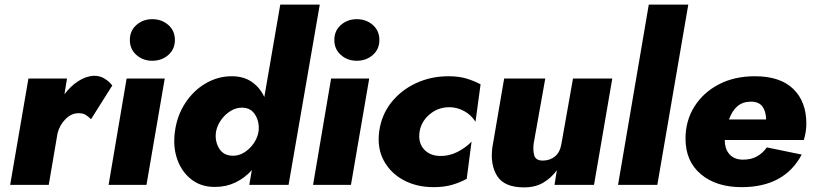

<svg xmlns="http://www.w3.org/2000/svg" viewBox="-20 -800 3517 831"><path d="M374 -284Q364 -294 352 -302Q340 -310 322 -310Q290 -311 264 -285Q238 -259 229 -223L191 0H24L103 -460H270L259 -392Q285 -427 319 -449Q353 -471 388 -472Q413 -472 433 -459.5Q453 -447 466 -430Z M542 -627Q542 -667 570.5 -692Q599 -717 639 -717Q680 -717 708.5 -692Q737 -667 737 -627Q737 -587 708.5 -562Q680 -537 639 -537Q599 -537 570.5 -562Q542 -587 542 -627ZM528 -460H693L614 0H450Z M737 -230Q746 -299 781.5 -353.5Q817 -408 870 -439Q923 -470 983 -470Q1035 -470 1070.5 -445Q1106 -420 1124 -380L1193 -780H1364L1229 0H1059L1070 -64Q1040 -30 999.5 -10.5Q959 9 912 9Q852 10 809.5 -22.5Q767 -55 747.5 -109.5Q728 -164 737 -230ZM915 -230Q909 -191 927.5 -159Q946 -127 986 -126Q1012 -125 1036 -139.5Q1060 -154 1077 -178Q1094 -202 1099 -230Q1104 -270 1085.5 -301.5Q1067 -333 1030 -334Q1003 -335 978.5 -320Q954 -305 937 -281Q920 -257 915 -230Z M1427 -627Q1427 -667 1455.5 -692Q1484 -717 1524 -717Q1565 -717 1593.5 -692Q1622 -667 1622 -627Q1622 -587 1593.5 -562Q1565 -537 1524 -537Q1484 -537 1455.5 -562Q1427 -587 1427 -627ZM1413 -460H1578L1499 0H1335Z M1796 -230Q1789 -184 1814 -155Q1839 -126 1884 -125Q1923 -124 1959 -142Q1995 -160 2021 -187L2000 -26Q1971 -10 1936.5 0Q1902 10 1857 10Q1783 10 1726.5 -20.5Q1670 -51 1641 -105Q1612 -159 1621 -230Q1631 -303 1673.5 -356.5Q1716 -410 1780.5 -440Q1845 -470 1921 -470Q1966 -470 1999 -460Q2032 -450 2060 -435L2038 -273Q2019 -303 1988.5 -319.5Q1958 -336 1925 -336Q1876 -336 1839.5 -305Q1803 -274 1796 -230Z M2290 -180Q2286 -152 2292 -128.5Q2298 -105 2329 -105Q2360 -105 2382 -123Q2404 -141 2410 -178L2460 -460H2630L2551 0H2380L2390 -63Q2366 -30 2331.5 -9.5Q2297 11 2248 11Q2163 11 2132 -38Q2101 -87 2111 -162L2162 -460H2340Z M2788 -780H2959L2825 0H2655Z M3190 10Q3080 10 3013.5 -46Q2947 -102 2947 -200Q2947 -277 2985 -338Q3023 -399 3090.5 -434.5Q3158 -470 3247 -470Q3357 -470 3413.5 -415Q3470 -360 3470 -265Q3470 -230 3459 -194H3117Q3117 -154 3138 -131.5Q3159 -109 3196 -109Q3231 -109 3256 -123Q3281 -137 3299 -162L3450 -131Q3375 10 3190 10ZM3230 -360Q3195 -360 3172 -340.5Q3149 -321 3135 -283H3296Q3295 -319 3279.5 -339.5Q3264 -360 3230 -360Z"/></svg>

Font: Jost* Heavy
Style: Italic
Weight: 800
Italic angle: -10°
Version: Version 3.7